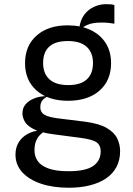

<svg xmlns="http://www.w3.org/2000/svg" viewBox="-20 -677 640 924"><path d="M311 226.5Q235 226.5 177.2 207Q119.5 187.5 87 151.8Q54.5 116 54.5 67.5Q54.5 33.5 69.8 8.2Q85 -17 112.5 -32.2Q140 -47.5 176 -50L197 -47.5Q184.5 -39.5 172.8 -28Q161 -16.5 153.5 1.8Q146 20 146 47.5Q146 74.5 160.8 97Q175.5 119.5 211.5 133.2Q247.5 147 310 147Q391.5 147 428 122Q464.5 97 464.5 51.5Q464.5 22 445 8Q425.5 -6 368.5 -13.5L239 -30.5Q173 -39 140.8 -56.2Q108.5 -73.5 98.2 -93.8Q88 -114 88 -131Q88 -155.5 100.8 -172Q113.5 -188.5 133.2 -198.2Q153 -208 174.2 -211.8Q195.5 -215.5 212 -214Q195 -207 184.5 -194.8Q174 -182.5 174 -160.5Q174 -137 193.2 -125.2Q212.5 -113.5 258.5 -107.5L388.5 -91.5Q457.5 -82.5 494.2 -60.8Q531 -39 544.5 -10Q558 19 558 50.5Q558 94 540.2 127Q522.5 160 489.8 182Q457 204 411.8 215.2Q366.5 226.5 311 226.5ZM307.5 -192Q212.5 -192 156.5 -241Q100.5 -290 100.5 -373Q100.5 -457.5 157.2 -506.8Q214 -556 308.5 -555Q370 -554.5 416.2 -532.5Q462.5 -510.5 488.5 -470Q514.5 -429.5 514.5 -373Q514.5 -289.5 458.8 -240.8Q403 -192 307.5 -192ZM308.5 -267.5Q367.5 -267.5 397.5 -294.8Q427.5 -322 427.5 -373.5Q427.5 -424 397 -451.8Q366.5 -479.5 306.5 -479.5Q246 -479.5 216.8 -452.5Q187.5 -425.5 187.5 -374Q187.5 -323 218 -295.2Q248.5 -267.5 308.5 -267.5ZM368 -535.5 361.5 -540.5Q366 -580 385.2 -605.8Q404.5 -631.5 432.5 -644.2Q460.5 -657 490.5 -657Q506 -657 515.2 -656Q524.5 -655 530.5 -652.5V-563Q515 -565.5 501.5 -567Q488 -568.5 469 -568.5Q449 -568.5 431.5 -566Q414 -563.5 398.5 -556.5Q383 -549.5 368 -535.5Z"/></svg>

Font: Spline Sans Mono
Style: Regular
Weight: 400
Monospace: yes
Designer: Eben Sorkin, Mirko Velimirovic
Foundry: Sorkin Type
Version: Version 1.004